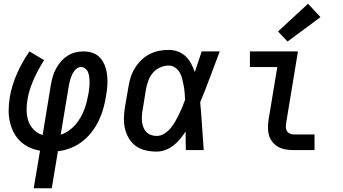

<svg xmlns="http://www.w3.org/2000/svg" viewBox="-20 -806 1840 1031"><path d="M161 205 195 3Q164 -2 136.5 -15Q109 -28 87.5 -49Q66 -70 52.5 -97Q39 -124 32.5 -154Q26 -184 26.5 -216.5Q27 -249 32 -280Q37 -313 47 -345.5Q57 -378 70.5 -409Q84 -440 101 -470.5Q118 -501 138 -530L217 -483Q201 -458 186.5 -431.5Q172 -405 160.5 -378.5Q149 -352 140 -324Q131 -296 127 -268Q122 -240 123 -210Q124 -180 133 -154.5Q142 -129 162 -109Q182 -89 209 -81L253 -350Q257 -372 263 -393.5Q269 -415 280 -436Q291 -457 306.5 -475Q322 -493 342 -506Q362 -519 384 -524.5Q406 -530 429 -530Q455 -530 479.5 -521Q504 -512 520 -493Q536 -474 544.5 -450Q553 -426 555.5 -400.5Q558 -375 556.5 -348Q555 -321 550 -295Q545 -261 536 -227.5Q527 -194 511.5 -161Q496 -128 473.5 -98.5Q451 -69 422 -46.5Q393 -24 359.5 -11Q326 2 291 6L258 205ZM306 -83Q329 -90 349 -104Q369 -118 385 -136.5Q401 -155 413 -176Q425 -197 433 -218.5Q441 -240 446.5 -263Q452 -286 456 -308Q458 -322 459.5 -336Q461 -350 461 -363.5Q461 -377 459.5 -390.5Q458 -404 453.5 -416.5Q449 -429 438.5 -437.5Q428 -446 415 -446Q403 -446 393.5 -439Q384 -432 377 -422Q370 -412 365.5 -401.5Q361 -391 357.5 -380Q354 -369 352 -358Q350 -347 348 -336Z M821 8Q791 8 762 1.5Q733 -5 710.5 -21Q688 -37 673 -61.5Q658 -86 651.5 -113.5Q645 -141 645.5 -171Q646 -201 651 -231L670 -341Q674 -367 682 -392Q690 -417 704.5 -440.5Q719 -464 739 -483.5Q759 -503 783.5 -515.5Q808 -528 834 -533Q860 -538 886 -538Q912 -538 936 -529Q960 -520 977.5 -503Q995 -486 1006.5 -464Q1018 -442 1026 -419Q1035 -446 1044.5 -474Q1054 -502 1063 -530H1160Q1134 -462 1108.5 -393Q1083 -324 1055 -257Q1061 -193 1065 -128.5Q1069 -64 1074 0H978Q977 -25 977 -50Q977 -75 977 -100Q963 -79 947 -59.5Q931 -40 911 -24.5Q891 -9 867.5 -0.5Q844 8 821 8ZM821 -76Q842 -76 861 -87.5Q880 -99 894.5 -116Q909 -133 920 -152Q931 -171 940.5 -190.5Q950 -210 958.5 -230Q967 -250 974 -270Q973 -289 971.5 -308Q970 -327 966.5 -345.5Q963 -364 958.5 -382.5Q954 -401 945 -416.5Q936 -432 920.5 -443Q905 -454 886 -454Q863 -454 840 -444Q817 -434 801 -415Q785 -396 776.5 -373Q768 -350 764 -327L746 -217Q743 -201 742 -185Q741 -169 742.5 -153.5Q744 -138 749.5 -123.5Q755 -109 765 -98Q775 -87 790 -81.5Q805 -76 821 -76Z M1557 0Q1535 0 1514 -3.5Q1493 -7 1475.5 -16.5Q1458 -26 1444.5 -42Q1431 -58 1425 -77.5Q1419 -97 1419 -118.5Q1419 -140 1422 -162L1469 -446H1322V-530H1580L1517 -148Q1515 -136 1515 -124.5Q1515 -113 1520 -103.5Q1525 -94 1535.5 -89Q1546 -84 1557 -84H1669V0ZM1524 -583 1473 -637 1634 -786 1701 -714Z"/></svg>

Font: Iosevka Curly Medium Extended
Style: Italic
Weight: 500
Width: 7
Italic angle: -9°
Monospace: yes
Designer: Belleve Invis
Foundry: Belleve Invis
Version: Version 11.1.0; ttfautohint (v1.8.3)